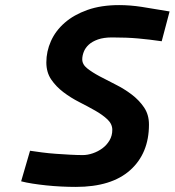

<svg xmlns="http://www.w3.org/2000/svg" viewBox="-20 -723 686 754"><path d="M615 -561Q567 -568 522.5 -572Q478 -576 420 -576Q387 -576 364.5 -568Q342 -560 328.5 -547.5Q315 -535 309 -519.5Q303 -504 303 -490Q303 -470 322.5 -454.5Q342 -439 371 -423.5Q400 -408 434 -391Q468 -374 497 -352Q526 -330 545.5 -301.5Q565 -273 565 -234Q565 -121 491.5 -55Q418 11 278 11Q250 11 220 9.5Q190 8 161.5 5Q133 2 107.5 -2Q82 -6 63 -11L98 -131Q118 -128 144.5 -124.5Q171 -121 199.5 -119Q228 -117 255.5 -115.5Q283 -114 305 -114Q324 -114 344.5 -121Q365 -128 382 -140.5Q399 -153 410 -171.5Q421 -190 421 -213Q421 -236 402 -254Q383 -272 354 -288.5Q325 -305 291.5 -322Q258 -339 229 -361Q200 -383 181 -411Q162 -439 162 -478Q162 -521 180 -561.5Q198 -602 234 -633.5Q270 -665 323.5 -684Q377 -703 448 -703Q491 -703 536.5 -696Q582 -689 646 -678Z"/></svg>

Font: Panefresco 999wt
Style: Italic
Weight: 900
Version: Version 1.001